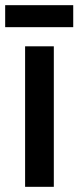

<svg xmlns="http://www.w3.org/2000/svg" viewBox="-35 -722 303 742"><path d="M173 0H62V-543H173ZM248 -702V-617H-15V-702Z"/></svg>

Font: Noto Sans Sinhala ExtraCondensed SemiBold
Style: Regular
Weight: 600
Width: 2
Designer: Jelle Bosma - Monotype Design Team
Foundry: Monotype Imaging Inc.
Version: Version 2.006; ttfautohint (v1.8.4.7-5d5b)